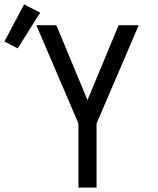

<svg xmlns="http://www.w3.org/2000/svg" viewBox="-96 -849 716 869"><path d="M259 0V-290L101 -659L68 -735H159L300 -396L441 -735H532L341 -290V0ZM-16 -630 -76 -661 13 -829 86 -792Z"/></svg>

Font: Iosevka SS04 Extended
Style: Regular
Weight: 400
Width: 7
Monospace: yes
Designer: Belleve Invis
Foundry: Belleve Invis
Version: Version 19.0.0; ttfautohint (v1.8.4)